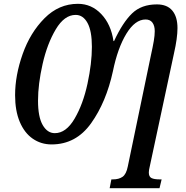

<svg xmlns="http://www.w3.org/2000/svg" viewBox="-20 -745 974 1005"><path d="M563 194H571Q602 194 621.5 180.5Q641 167 649 126L769 -451Q780 -501 785 -530.5Q790 -560 790 -582Q790 -610 778 -626.5Q766 -643 742 -643Q687 -643 641.5 -568.5Q596 -494 571 -372Q536 -211 457 -100Q378 11 250 11Q195 11 151.5 -19Q108 -49 83.5 -107Q59 -165 59 -247Q59 -350 98.5 -462Q138 -574 213 -649.5Q288 -725 388 -725Q459 -725 510 -671.5Q561 -618 574 -530H577Q622 -627 671 -674.5Q720 -722 801 -722Q855 -722 882 -689.5Q909 -657 909 -598Q909 -546 891 -467L764 126Q759 146 759 158Q759 180 773 187Q787 194 816 194H826L815 240H554ZM461 -500Q461 -583 438 -625Q415 -667 376 -667Q317 -667 272 -591.5Q227 -516 203 -410Q179 -304 179 -218Q179 -133 203.5 -90.5Q228 -48 267 -48Q326 -48 370.5 -124Q415 -200 438 -307Q461 -414 461 -500Z"/></svg>

Font: Noto Serif CondSemiBold
Style: Italic
Weight: 600
Width: 3
Italic angle: -12°
Designer: Monotype Design Team
Foundry: Monotype Imaging Inc.
Version: Version 1.001